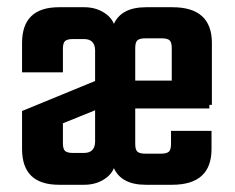

<svg xmlns="http://www.w3.org/2000/svg" viewBox="-20 -511 649 531"><path d="M559 -211H354V-113Q354 -97 360 -91.5Q366 -86 383 -86H425Q441 -86 447 -91.5Q453 -97 453 -113V-149H565V-99Q565 0 456 0H383Q316 0 295 -46Q287 -26 264.5 -13Q242 0 213 0H143Q41 0 41 -99V-204L243 -287V-373Q242 -403 212 -403H182Q166 -403 160 -397.5Q154 -392 154 -376V-311H41V-392Q41 -491 143 -491H213Q242 -491 264.5 -478Q287 -465 295 -445Q316 -491 384 -491H457Q566 -491 566 -392V-221H559ZM427 -405H383Q366 -405 360 -399.5Q354 -394 354 -378V-288H455V-378Q455 -394 449 -399.5Q443 -405 427 -405ZM182 -88H212Q242 -88 243 -118V-206L154 -170V-115Q154 -99 160 -93.5Q166 -88 182 -88Z"/></svg>

Font: Teko Medium
Style: Regular
Weight: 500
Designer: Manushi Parikh, Jonny Pinhorn
Foundry: Indian Type Foundry
Version: Version 1.106;PS 1.0;hotconv 1.0.78;makeotf.lib2.5.61930; tt